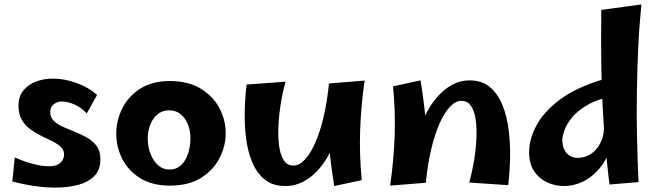

<svg xmlns="http://www.w3.org/2000/svg" viewBox="-20 -831 2990 872"><path d="M233 21Q183 21 131 13Q79 5 36 -7L47 -116Q69 -106 95 -97Q121 -88 149 -82Q177 -76 203 -76Q227 -76 242 -83.5Q257 -91 264 -103.5Q271 -116 271 -129Q271 -150 256 -164Q241 -178 217.5 -189.5Q194 -201 167.5 -214Q141 -227 117.5 -244Q94 -261 79 -287Q64 -313 64 -351Q64 -393 86 -420Q108 -447 143.5 -460.5Q179 -474 221 -474Q272 -474 326.5 -454.5Q381 -435 421 -400L374 -316Q345 -346 315 -358Q285 -370 261 -370Q239 -370 223.5 -357Q208 -344 208 -323Q208 -298 224.5 -282Q241 -266 267 -254.5Q293 -243 322 -231.5Q351 -220 377 -205Q403 -190 419.5 -167Q436 -144 436 -108Q436 -59 408 -31Q380 -3 333.5 9Q287 21 233 21Z M752 12Q671 12 616.5 -22Q562 -56 535 -110Q508 -164 508 -223Q508 -283 535 -338Q562 -393 616.5 -428Q671 -463 751 -463Q835 -463 891.5 -428.5Q948 -394 976.5 -340Q1005 -286 1005 -226Q1005 -167 976.5 -112Q948 -57 892 -22.5Q836 12 752 12ZM748 -61Q782 -61 803.5 -82Q825 -103 835 -136Q845 -169 845 -204Q845 -236 834 -264.5Q823 -293 801.5 -311.5Q780 -330 748 -330Q717 -330 695 -311.5Q673 -293 662 -263.5Q651 -234 651 -202Q651 -165 663.5 -132.5Q676 -100 698 -80.5Q720 -61 748 -61Z M1276 14Q1219 14 1182.5 -15.5Q1146 -45 1125.5 -94Q1105 -143 1097.5 -203.5Q1090 -264 1091.5 -327Q1093 -390 1100 -447L1277 -460Q1264 -414 1255.5 -362Q1247 -310 1244.5 -260Q1242 -210 1247.5 -169Q1253 -128 1268.5 -103.5Q1284 -79 1313 -79Q1339 -79 1364.5 -106Q1390 -133 1412 -183Q1434 -233 1450 -301.5Q1466 -370 1474 -452L1523 -304Q1521 -259 1508 -214Q1495 -169 1473 -128Q1451 -87 1421 -55Q1391 -23 1354.5 -4.5Q1318 14 1276 14ZM1498 14Q1487 -53 1480.5 -110.5Q1474 -168 1471.5 -221.5Q1469 -275 1470 -331.5Q1471 -388 1474 -452L1636 -465Q1619 -346 1615.5 -235Q1612 -124 1623 -13Z M2288 10 2111 -2Q2124 -48 2132.5 -99Q2141 -150 2143.5 -198.5Q2146 -247 2140.5 -286.5Q2135 -326 2119.5 -349.5Q2104 -373 2075 -373Q2049 -373 2023.5 -346Q1998 -319 1976 -269.5Q1954 -220 1938 -151.5Q1922 -83 1914 -1L1865 -133Q1867 -178 1880 -224.5Q1893 -271 1915 -314.5Q1937 -358 1967 -392Q1997 -426 2033.5 -446Q2070 -466 2112 -466Q2169 -466 2205.5 -435Q2242 -404 2262.5 -352.5Q2283 -301 2290.5 -238.5Q2298 -176 2296.5 -111.5Q2295 -47 2288 10ZM1914 -1 1752 12Q1769 -107 1772.5 -218Q1776 -329 1765 -439L1890 -466Q1901 -399 1907.5 -341.5Q1914 -284 1916.5 -230.5Q1919 -177 1918 -121Q1917 -65 1914 -1Z M2880 -4 2748 7Q2731 -133 2722 -265Q2713 -397 2711 -527Q2709 -657 2711 -786L2893 -811Q2883 -711 2878.5 -611.5Q2874 -512 2872.5 -413Q2871 -314 2873 -212.5Q2875 -111 2880 -4ZM2542 14Q2500 14 2463.5 -3.5Q2427 -21 2405 -55Q2383 -89 2383 -140Q2383 -197 2415.5 -259.5Q2448 -322 2522 -378Q2596 -434 2721 -471L2764 -395Q2694 -381 2648.5 -354.5Q2603 -328 2578 -297.5Q2553 -267 2543.5 -239.5Q2534 -212 2534 -194Q2534 -159 2553 -136.5Q2572 -114 2604 -114Q2634 -114 2661.5 -130.5Q2689 -147 2707 -182Q2725 -217 2724 -271L2783 -309Q2777 -220 2754 -158.5Q2731 -97 2696.5 -59Q2662 -21 2622 -3.5Q2582 14 2542 14Z"/></svg>

Font: Marhey Medium
Style: Regular
Weight: 500
Designer: Nur Syamsi & Bustanul Arifin
Foundry: Namelatype
Version: Version 1.000